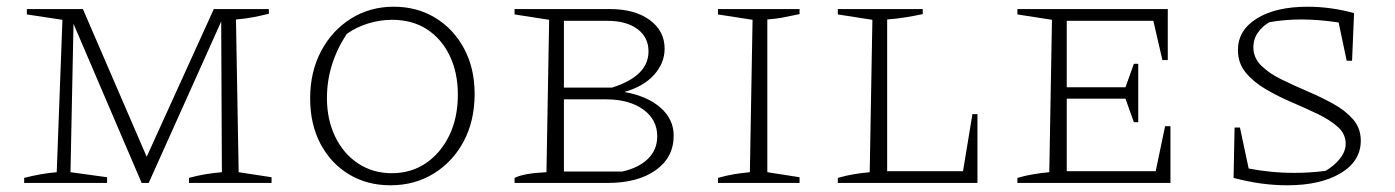

<svg xmlns="http://www.w3.org/2000/svg" viewBox="-20 -545 4156 572"><path d="M691 -32 789 -17V0H543V-15Q568 -22 592.5 -26Q617 -30 641 -32L639 -481L423 0H402L199 -474L190 -32L299 -17V0H52V-15Q102 -28 149 -32L166 -486L60 -502V-518H227L417 -78L617 -518H781V-504Q761 -499 735.5 -494Q710 -489 683 -487Z M1143 7Q1073 7 1019 -26Q965 -59 934.5 -117Q904 -175 904 -252Q904 -331 936.5 -392.5Q969 -454 1025.5 -489.5Q1082 -525 1153 -525Q1223 -525 1277.5 -491.5Q1332 -458 1363 -399.5Q1394 -341 1394 -265Q1394 -186 1362 -125Q1330 -64 1273 -28.5Q1216 7 1143 7ZM1147 -29Q1205 -29 1249 -59Q1293 -89 1318.5 -141.5Q1344 -194 1344 -263Q1344 -329 1319.5 -379.5Q1295 -430 1251.5 -458Q1208 -486 1148 -486Q1113 -486 1078 -475.5Q1043 -465 1013 -444Q954 -354 954 -253Q954 -189 978.5 -138Q1003 -87 1047 -58Q1091 -29 1147 -29Z M1840 -271Q1908 -259 1947.5 -224.5Q1987 -190 1987 -141Q1987 -76 1933.5 -38Q1880 0 1790 0H1513V-15Q1541 -29 1608 -32L1616 -486L1513 -502V-518H1797Q1871 -518 1915.5 -485.5Q1960 -453 1960 -400Q1960 -357 1928.5 -322Q1897 -287 1840 -271ZM1789 -483H1660V-284H1803Q1912 -318 1912 -392Q1912 -434 1879 -458.5Q1846 -483 1789 -483ZM1786 -249H1660V-34H1834Q1883 -45 1910.5 -72Q1938 -99 1938 -139Q1938 -189 1896 -219Q1854 -249 1786 -249Z M2119 0V-15Q2143 -22 2167 -26Q2191 -30 2214 -32L2222 -486L2119 -502V-518H2362V-503Q2342 -499 2318 -494Q2294 -489 2266 -487V-32L2362 -17V0Z M2877 -205H2892V0H2476V-15Q2500 -22 2524 -26Q2548 -30 2571 -32L2579 -486L2476 -502V-518H2729V-503Q2706 -498 2678.5 -493.5Q2651 -489 2623 -487V-35H2849Z M3451 -169H3467V0H3011V-15Q3035 -22 3059 -26Q3083 -30 3106 -32L3114 -486L3011 -502V-518H3459V-366H3443L3416 -483H3158V-285H3333L3358 -355H3371V-181H3358L3333 -251H3158V-35H3423Z M3815 7Q3776 7 3736 1.5Q3696 -4 3655 -15L3658 -165H3674L3700 -43Q3731 -37 3765 -33.5Q3799 -30 3835 -30Q3860 -30 3883 -31.5Q3906 -33 3929 -36Q3955 -51 3972 -72.5Q3989 -94 3989 -117Q3989 -146 3965.5 -167Q3942 -188 3905.5 -205.5Q3869 -223 3828 -240.5Q3787 -258 3750.5 -279.5Q3714 -301 3691 -329Q3668 -357 3668 -396Q3668 -455 3724.5 -490Q3781 -525 3876 -525Q3944 -525 4014 -506L4008 -364H3992L3968 -478Q3909 -487 3857 -487Q3809 -487 3762 -479Q3742 -468 3728 -448.5Q3714 -429 3714 -404Q3714 -373 3737 -350Q3760 -327 3796.5 -309Q3833 -291 3874 -273.5Q3915 -256 3951.5 -236Q3988 -216 4011 -189.5Q4034 -163 4034 -126Q4034 -65 3974 -29Q3914 7 3815 7Z"/></svg>

Font: Piazzolla SC ExtraLight
Style: Regular
Weight: 200
Designer: Juan Pablo del Peral
Foundry: Huerta Tipografica
Version: Version 1.330